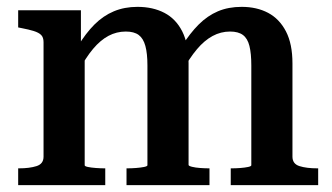

<svg xmlns="http://www.w3.org/2000/svg" viewBox="-20 -540 969 560"><path d="M33 0V-49H35Q66 -49 86.5 -55.5Q107 -62 107 -83V-417Q107 -431 100 -438Q93 -445 78.5 -449.5Q64 -454 43 -458L33 -460V-510H216V-403L227 -397V-58Q227 -55 236.5 -53Q246 -51 260 -50Q274 -49 285 -49H287V0ZM591 0H349V-49H351Q363 -49 376.5 -50Q390 -51 400 -53Q410 -55 410 -58V-349Q410 -384 404 -406Q398 -428 384.5 -438Q371 -448 347 -448Q320 -448 296.5 -435.5Q273 -423 251.5 -397.5Q230 -372 209 -332L207 -405Q230 -443 255.5 -468.5Q281 -494 312 -507Q343 -520 381 -520Q426 -520 459.5 -502.5Q493 -485 511.5 -448.5Q530 -412 530 -355V-59Q530 -56 540 -53.5Q550 -51 564 -50Q578 -49 590 -49H591ZM908 0H653V-49H656Q668 -49 681 -50Q694 -51 703.5 -53Q713 -55 713 -58V-349Q713 -384 707.5 -406Q702 -428 688.5 -438Q675 -448 651 -448Q624 -448 600 -435Q576 -422 554.5 -396.5Q533 -371 512 -333L510 -405Q534 -443 559.5 -468.5Q585 -494 615.5 -507Q646 -520 685 -520Q729 -520 762 -502.5Q795 -485 814 -448.5Q833 -412 833 -355V-83Q833 -62 853.5 -55.5Q874 -49 906 -49H908Z"/></svg>

Font: Roboto Serif 36pt Medium
Style: Regular
Weight: 500
Designer: Greg Gazdowicz
Foundry: Commercial Type
Version: Version 1.008